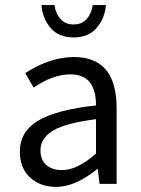

<svg xmlns="http://www.w3.org/2000/svg" viewBox="-20 -722 552 754"><path d="M58 -126Q58 -205 129.5 -248Q201 -291 357 -308Q357 -430 257 -430Q188 -430 112 -378L79 -435Q177 -498 270 -498Q438 -498 438 -298V0H371L364 -58H362Q275 12 201 12Q138 12 98 -25Q58 -62 58 -126ZM139 -132Q139 -93 162.5 -73.5Q186 -54 224 -54Q284 -54 357 -119V-254Q239 -239 189 -209.5Q139 -180 139 -132ZM143 -702H194Q198 -670 217 -648Q236 -626 269 -626Q302 -626 321 -648Q340 -670 344 -702H396Q392 -651 360 -613Q328 -575 269 -575Q210 -575 178 -613Q146 -651 143 -702Z"/></svg>

Font: RibengUni
Style: Regular
Weight: 400
Designer: (1) Dr. Andrew Glass (Senior Program Manager at Microsoft Corporation)
(2) Bivuti Chakma (Chakma Font Designer & Keyboar
Foundry: Bivuti Chakma
Version: Version 2.2022; Updated on: 03 June 2022; Friday